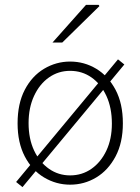

<svg xmlns="http://www.w3.org/2000/svg" viewBox="-20 -744 575 786"><path d="M267 12Q210 12 160.5 -17.5Q111 -47 81.5 -103.5Q52 -160 52 -239Q52 -320 81.5 -376.5Q111 -433 160.5 -462.5Q210 -492 267 -492Q325 -492 374 -462.5Q423 -433 453 -376.5Q483 -320 483 -239Q483 -160 453 -103.5Q423 -47 374 -17.5Q325 12 267 12ZM267 -26Q316 -26 354.5 -53Q393 -80 415.5 -127.5Q438 -175 438 -238Q438 -303 415.5 -351.5Q393 -400 354.5 -427Q316 -454 267 -454Q219 -454 180.5 -427Q142 -400 119.5 -351.5Q97 -303 97 -240Q97 -176 119.5 -128Q142 -80 180.5 -53Q219 -26 267 -26ZM72 22 46 1 463 -501 489 -480ZM195 -570 332 -724H384L387 -719L235 -570Z"/></svg>

Font: Mada Light
Style: Regular
Weight: 300
Designer: Khaled Hosny
Version: Version 1.5